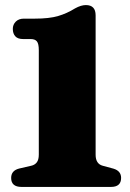

<svg xmlns="http://www.w3.org/2000/svg" viewBox="-20 -737 514 757"><path d="M71.5 -583Q50 -583 40.2 -594Q30.5 -605 30.5 -623Q30.5 -640 42.2 -651.8Q54 -663.5 74 -663.5H117.5Q174 -663.5 209 -673.8Q244 -684 276 -704Q299.5 -717 318.5 -717Q357 -717 357 -676.5V-127Q357 -91 385 -83.5L427.5 -72Q457.5 -63 457.5 -35.5Q457.5 0 417.5 0H65Q24 0 24 -35.5Q24 -64.5 55.5 -72.5L103 -83.5Q117 -86.5 125 -96.8Q133 -107 133 -127.5V-539Q133 -564.5 125.5 -573.8Q118 -583 101 -583Z"/></svg>

Font: Fraunces 72pt S050 Black
Style: Regular
Weight: 900
Version: Version 1.000; ttfautohint (v1.8.3)